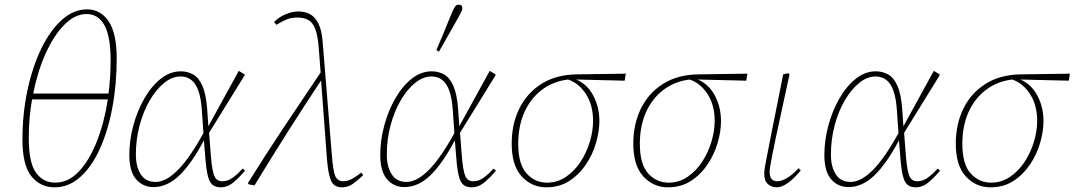

<svg xmlns="http://www.w3.org/2000/svg" viewBox="-20 -788 4595 821"><path d="M214 13Q152 13 114 -34.5Q76 -82 76 -191Q76 -302 97.5 -402.5Q119 -503 157 -581Q195 -659 245 -703.5Q295 -748 352 -748Q410 -748 444.5 -697Q479 -646 479 -538Q479 -425 460 -325.5Q441 -226 406 -149.5Q371 -73 322 -30Q273 13 214 13ZM350 -728Q301 -728 256 -683Q211 -638 176 -561Q141 -484 122 -388H444Q453 -457 453 -531Q453 -632 426.5 -680Q400 -728 350 -728ZM216 -7Q272 -7 317 -54.5Q362 -102 394 -183Q426 -264 441 -363H117Q110 -323 106.5 -282Q103 -241 103 -198Q103 -92 134 -49.5Q165 -7 216 -7Z M561 -127Q561 -75 582 -42.5Q603 -10 645 -10Q690 -10 741 -61.5Q792 -113 850 -219L843 -318Q838 -392 815.5 -426.5Q793 -461 752 -461Q716 -461 682 -433.5Q648 -406 620.5 -359Q593 -312 577 -252Q561 -192 561 -127ZM636 12Q591 12 562 -21.5Q533 -55 533 -125Q533 -188 550 -251Q567 -314 597 -366.5Q627 -419 667 -451Q707 -483 753 -483Q782 -483 806 -469.5Q830 -456 845.5 -421Q861 -386 866 -321L871 -248L1001 -485L1026 -470V-466L874 -220L882 -118Q887 -57 897 -34.5Q907 -12 932 -13Q954 -13 975.5 -28.5Q997 -44 1017 -67L1028 -59Q1008 -34 981 -10.5Q954 13 924 13Q902 13 889 2.5Q876 -8 869 -35Q862 -62 858 -113L852 -188Q799 -88 747 -38Q695 12 636 12Z M1442 13Q1422 13 1409 3Q1396 -7 1388.5 -36.5Q1381 -66 1377 -122L1353 -444Q1280 -334 1209 -222Q1138 -110 1068 5L1043 0L1040 -5Q1114 -124 1192.5 -242Q1271 -360 1351 -478L1343 -583Q1339 -636 1328 -664Q1317 -692 1298.5 -702.5Q1280 -713 1253 -713Q1223 -713 1202.5 -703.5Q1182 -694 1162 -682L1152 -694Q1174 -716 1202.5 -727.5Q1231 -739 1256 -739Q1283 -739 1304.5 -728Q1326 -717 1341 -688.5Q1356 -660 1360 -606L1399 -125Q1404 -58 1413.5 -35.5Q1423 -13 1447 -13Q1467 -13 1485 -23Q1503 -33 1525 -50L1533 -39Q1514 -21 1492 -4Q1470 13 1442 13Z M1634 -127Q1634 -75 1655 -42.5Q1676 -10 1718 -10Q1763 -10 1814 -61.5Q1865 -113 1923 -219L1916 -318Q1911 -392 1888.5 -426.5Q1866 -461 1825 -461Q1789 -461 1755 -433.5Q1721 -406 1693.5 -359Q1666 -312 1650 -252Q1634 -192 1634 -127ZM1709 12Q1664 12 1635 -21.5Q1606 -55 1606 -125Q1606 -188 1623 -251Q1640 -314 1670 -366.5Q1700 -419 1740 -451Q1780 -483 1826 -483Q1855 -483 1879 -469.5Q1903 -456 1918.5 -421Q1934 -386 1939 -321L1944 -248L2074 -485L2099 -470V-466L1947 -220L1955 -118Q1960 -57 1970 -34.5Q1980 -12 2005 -13Q2027 -13 2048.5 -28.5Q2070 -44 2090 -67L2101 -59Q2081 -34 2054 -10.5Q2027 13 1997 13Q1975 13 1962 2.5Q1949 -8 1942 -35Q1935 -62 1931 -113L1925 -188Q1872 -88 1820 -38Q1768 12 1709 12ZM1846 -574Q1863 -613 1879 -652Q1895 -691 1911 -730Q1919 -749 1925 -758.5Q1931 -768 1941 -768Q1957 -768 1957 -753Q1957 -747 1953 -738.5Q1949 -730 1938 -710Q1918 -674 1897.5 -638.5Q1877 -603 1857 -567Z M2316 13Q2254 13 2211 -33.5Q2168 -80 2168 -174Q2168 -257 2200.5 -323.5Q2233 -390 2295.5 -429.5Q2358 -469 2447 -470L2656 -473L2651 -443L2444 -448Q2491 -428 2517 -379Q2543 -330 2543 -270Q2543 -226 2528.5 -176.5Q2514 -127 2485 -84Q2456 -41 2414 -14Q2372 13 2316 13ZM2196 -173Q2196 -86 2231.5 -46.5Q2267 -7 2319 -7Q2363 -7 2399.5 -31.5Q2436 -56 2462 -95.5Q2488 -135 2502 -181.5Q2516 -228 2516 -271Q2516 -338 2486 -385Q2456 -432 2409 -448Q2344 -440 2296 -403Q2248 -366 2222 -307.5Q2196 -249 2196 -173Z M2836 13Q2774 13 2731 -33.5Q2688 -80 2688 -174Q2688 -257 2720.5 -323.5Q2753 -390 2815.5 -429.5Q2878 -469 2967 -470L3176 -473L3171 -443L2964 -448Q3011 -428 3037 -379Q3063 -330 3063 -270Q3063 -226 3048.5 -176.5Q3034 -127 3005 -84Q2976 -41 2934 -14Q2892 13 2836 13ZM2716 -173Q2716 -86 2751.5 -46.5Q2787 -7 2839 -7Q2883 -7 2919.5 -31.5Q2956 -56 2982 -95.5Q3008 -135 3022 -181.5Q3036 -228 3036 -271Q3036 -338 3006 -385Q2976 -432 2929 -448Q2864 -440 2816 -403Q2768 -366 2742 -307.5Q2716 -249 2716 -173Z M3302 13Q3280 13 3264 -0.5Q3248 -14 3248 -45Q3248 -65 3257.5 -110.5Q3267 -156 3283 -240L3329 -470L3350 -475L3356 -470L3332 -359Q3311 -262 3298.5 -204Q3286 -146 3280.5 -116.5Q3275 -87 3273 -74.5Q3271 -62 3271 -56Q3271 -31 3280 -22Q3289 -13 3303 -13Q3320 -13 3342.5 -25Q3365 -37 3395 -69L3404 -59Q3373 -22 3347.5 -4.5Q3322 13 3302 13Z M3533 -127Q3533 -75 3554 -42.5Q3575 -10 3617 -10Q3662 -10 3713 -61.5Q3764 -113 3822 -219L3815 -318Q3810 -392 3787.5 -426.5Q3765 -461 3724 -461Q3688 -461 3654 -433.5Q3620 -406 3592.5 -359Q3565 -312 3549 -252Q3533 -192 3533 -127ZM3608 12Q3563 12 3534 -21.5Q3505 -55 3505 -125Q3505 -188 3522 -251Q3539 -314 3569 -366.5Q3599 -419 3639 -451Q3679 -483 3725 -483Q3754 -483 3778 -469.5Q3802 -456 3817.5 -421Q3833 -386 3838 -321L3843 -248L3973 -485L3998 -470V-466L3846 -220L3854 -118Q3859 -57 3869 -34.5Q3879 -12 3904 -13Q3926 -13 3947.5 -28.5Q3969 -44 3989 -67L4000 -59Q3980 -34 3953 -10.5Q3926 13 3896 13Q3874 13 3861 2.5Q3848 -8 3841 -35Q3834 -62 3830 -113L3824 -188Q3771 -88 3719 -38Q3667 12 3608 12Z M4215 13Q4153 13 4110 -33.5Q4067 -80 4067 -174Q4067 -257 4099.5 -323.5Q4132 -390 4194.5 -429.5Q4257 -469 4346 -470L4555 -473L4550 -443L4343 -448Q4390 -428 4416 -379Q4442 -330 4442 -270Q4442 -226 4427.5 -176.5Q4413 -127 4384 -84Q4355 -41 4313 -14Q4271 13 4215 13ZM4095 -173Q4095 -86 4130.5 -46.5Q4166 -7 4218 -7Q4262 -7 4298.5 -31.5Q4335 -56 4361 -95.5Q4387 -135 4401 -181.5Q4415 -228 4415 -271Q4415 -338 4385 -385Q4355 -432 4308 -448Q4243 -440 4195 -403Q4147 -366 4121 -307.5Q4095 -249 4095 -173Z"/></svg>

Font: Source Serif Pro ExtraLight
Style: Italic
Weight: 200
Italic angle: -12°
Designer: Frank Grießhammer
Foundry: Adobe Systems Incorporated
Version: Version 3.001;hotconv 1.0.111;makeotfexe 2.5.65597